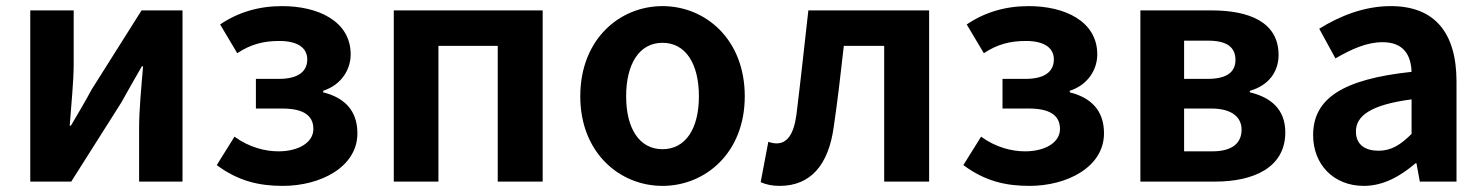

<svg xmlns="http://www.w3.org/2000/svg" viewBox="-20 -594 4855 628"><path d="M79 0H213L377 -259C395 -292 425 -344 444 -377H448C442 -307 435 -233 435 -176V0H577V-560H443L279 -300C262 -267 231 -216 212 -183H208C213 -252 221 -327 221 -383V-560H79Z M905 14C1029 14 1149 -48 1149 -158C1149 -234 1105 -275 1037 -292V-297C1098 -317 1127 -368 1127 -416C1127 -525 1020 -574 903 -574C826 -574 759 -554 700 -514L756 -420C800 -449 841 -460 894 -460C951 -460 985 -439 985 -400C985 -359 954 -336 892 -336H817V-239H903C970 -239 1005 -218 1005 -172C1005 -127 955 -99 891 -99C847 -99 795 -112 747 -147L689 -54C760 -1 829 14 905 14Z M1268 0H1414V-444H1608V0H1755V-560H1268Z M2147 14C2287 14 2416 -94 2416 -279C2416 -466 2287 -574 2147 -574C2007 -574 1878 -466 1878 -279C1878 -94 2007 14 2147 14ZM2147 -106C2071 -106 2028 -174 2028 -279C2028 -385 2071 -454 2147 -454C2223 -454 2266 -385 2266 -279C2266 -174 2223 -106 2147 -106Z M2530 14C2631 14 2690 -54 2707 -179C2720 -266 2730 -356 2740 -444H2872V0H3019V-560H2624C2611 -446 2599 -332 2585 -219C2576 -152 2553 -125 2520 -125C2509 -125 2501 -128 2493 -130L2468 2C2487 10 2506 14 2530 14Z M3347 14C3471 14 3591 -48 3591 -158C3591 -234 3547 -275 3479 -292V-297C3540 -317 3569 -368 3569 -416C3569 -525 3462 -574 3345 -574C3268 -574 3201 -554 3142 -514L3198 -420C3242 -449 3283 -460 3336 -460C3393 -460 3427 -439 3427 -400C3427 -359 3396 -336 3334 -336H3259V-239H3345C3412 -239 3447 -218 3447 -172C3447 -127 3397 -99 3333 -99C3289 -99 3237 -112 3189 -147L3131 -54C3202 -1 3271 14 3347 14Z M3710 0H3954C4082 0 4184 -47 4184 -161C4184 -237 4136 -276 4068 -292V-297C4132 -315 4162 -362 4162 -414C4162 -522 4066 -560 3942 -560H3710ZM3853 -336V-461H3932C3995 -461 4021 -438 4021 -398C4021 -360 3995 -336 3930 -336ZM3853 -99V-239H3942C4010 -239 4041 -210 4041 -170C4041 -127 4012 -99 3945 -99Z M4441 14C4505 14 4561 -18 4610 -60H4613L4624 0H4744V-327C4744 -489 4671 -574 4529 -574C4441 -574 4361 -541 4295 -500L4348 -403C4400 -433 4450 -456 4502 -456C4571 -456 4595 -414 4597 -359C4372 -335 4275 -272 4275 -152C4275 -57 4341 14 4441 14ZM4489 -101C4446 -101 4415 -120 4415 -164C4415 -214 4461 -251 4597 -269V-156C4562 -121 4531 -101 4489 -101Z"/></svg>

Font: Noto Sans Japanese Bold
Style: Bold
Weight: 700
Designer: Ryoko NISHIZUKA (kana & ideographs); Paul D. Hunt (Latin, Greek & Cyrillic); Wenlong ZHANG (bopomofo); Sandoll Communica
Foundry: Adobe Systems Incorporated
Version: Version 1.000;PS 1;hotconv 1.0.78;makeotf.lib2.5.61930